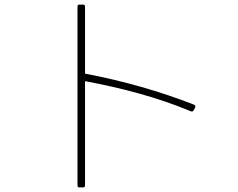

<svg xmlns="http://www.w3.org/2000/svg" viewBox="-20 -792 1040 840"><path d="M352 19V-437C512 -407 667 -367 815 -305C820 -303 824 -304 827 -309L834 -322C836 -327 835 -331 829 -334C681 -392 520 -438 352 -470V-763C352 -769 349 -772 343 -772H328C322 -772 319 -769 319 -763V19C319 25 322 28 328 28H343C349 28 352 25 352 19Z"/></svg>

Font: LINE Seed JP_OTF Thin
Style: Regular
Weight: 250
Designer: LY Corporation & Fontrix & Fontworks
Version: Version 1.007